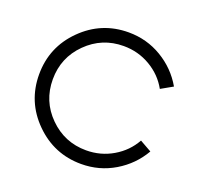

<svg xmlns="http://www.w3.org/2000/svg" viewBox="-133 -903 1087 1056"><g transform="rotate(20 411.0 -375.0)"><path d="M446.2 10Q287.5 10 174.4 -102.5Q61.2 -215 61.2 -375Q61.2 -535 174.4 -647.5Q287.5 -760 446.2 -760Q552.5 -760 641.2 -706.9Q730 -653.8 781.2 -565L712.5 -526.2Q673.8 -596.2 602.5 -638.1Q531.2 -680 446.2 -680Q320 -680 230.6 -591.2Q141.2 -502.5 141.2 -375Q141.2 -247.5 230.6 -158.8Q320 -70 446.2 -70Q531.2 -70 602.5 -111.9Q673.8 -153.8 712.5 -223.8L781.2 -185Q730 -96.2 641.2 -43.1Q552.5 10 446.2 10Z"/></g></svg>

Font: Now Alt
Style: Regular
Weight: 400
Designer: Alfredo Marco Pradil
Foundry: Alfredo Marco Pradil
Version: Version 1.002;PS 001.002;hotconv 1.0.88;makeotf.lib2.5.64775